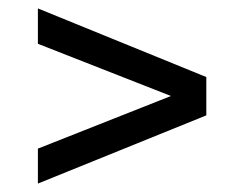

<svg xmlns="http://www.w3.org/2000/svg" viewBox="-20 -481 581 456"><path d="M70 -45 470 -207V-298L70 -461V-377L386 -253L70 -128Z"/></svg>

Font: Saira UNSAM Medium SC
Style: Regular
Weight: 500
Designer: Hector Gatti with collaboration of the Omnibus-Type team
Foundry: Omnibus-Type
Version: Version 1.072;PS 001.072;hotconv 1.0.88;makeotf.lib2.5.64775